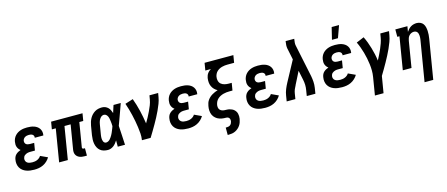

<svg xmlns="http://www.w3.org/2000/svg" viewBox="-56 -1476 5613 2410"><g transform="rotate(-15 2750.0 -270.5)"><path d="M219 8Q191 8 164.5 4.5Q138 1 113.5 -8Q89 -17 68.5 -33Q48 -49 35.5 -71Q23 -93 19 -119.5Q15 -146 20 -174Q22 -191 29.5 -208.5Q37 -226 50.5 -239Q64 -252 80.5 -261Q97 -270 114 -276Q101 -285 91 -298Q81 -311 75.5 -326.5Q70 -342 69.5 -359Q69 -376 72 -394Q75 -414 84 -434Q93 -454 108 -470.5Q123 -487 142 -498.5Q161 -510 181.5 -516.5Q202 -523 223 -525.5Q244 -528 264 -528Q287 -528 309.5 -525.5Q332 -523 353 -516Q374 -509 391.5 -497Q409 -485 421 -467.5Q433 -450 437.5 -428Q442 -406 438 -384L437 -378H325L326 -380Q328 -392 323.5 -403Q319 -414 309.5 -420.5Q300 -427 288.5 -429.5Q277 -432 264 -432Q251 -432 238 -429.5Q225 -427 213 -420.5Q201 -414 192.5 -402Q184 -390 182 -377Q180 -364 184 -351.5Q188 -339 197.5 -331.5Q207 -324 220 -321Q233 -318 246 -318H302L286 -222H230Q220 -222 209.5 -221.5Q199 -221 188.5 -218Q178 -215 168.5 -210.5Q159 -206 150 -198.5Q141 -191 136.5 -181Q132 -171 130 -161Q127 -143 133.5 -127.5Q140 -112 153.5 -103Q167 -94 184 -91Q201 -88 219 -88Q234 -88 250 -90.5Q266 -93 281 -99.5Q296 -106 309 -116.5Q322 -127 330 -141L423 -98Q408 -72 385 -50.5Q362 -29 334 -15.5Q306 -2 276.5 3Q247 8 219 8Z M868 8Q851 8 834.5 5.5Q818 3 803 -3.5Q788 -10 776.5 -20.5Q765 -31 758 -45.5Q751 -60 750 -77Q749 -94 752 -111L804 -424H724L654 0H541L611 -424H560L576 -520H984L968 -424H917L865 -111Q864 -107 864.5 -102Q865 -97 868 -94Q871 -91 875 -89.5Q879 -88 884 -88H900V8Z M1176 8Q1148 8 1121.5 1Q1095 -6 1075 -22.5Q1055 -39 1043 -62.5Q1031 -86 1026 -112.5Q1021 -139 1022 -166.5Q1023 -194 1027 -222L1047 -342Q1051 -366 1058.5 -389Q1066 -412 1077.5 -433.5Q1089 -455 1106.5 -473.5Q1124 -492 1145.5 -505Q1167 -518 1190.5 -523Q1214 -528 1238 -528Q1260 -528 1280 -520Q1300 -512 1315.5 -497Q1331 -482 1340 -463Q1349 -444 1356 -423Q1364 -448 1371.5 -472Q1379 -496 1387 -520H1481Q1456 -452 1432.5 -384.5Q1409 -317 1383 -249Q1388 -187 1390.5 -124.5Q1393 -62 1397 0H1303Q1303 -20 1303 -40.5Q1303 -61 1303 -82Q1292 -65 1279 -48.5Q1266 -32 1250 -19.5Q1234 -7 1214.5 0.5Q1195 8 1176 8ZM1176 -88Q1190 -88 1203.5 -95Q1217 -102 1227 -113Q1237 -124 1245 -136Q1253 -148 1260.5 -161Q1268 -174 1273.5 -187Q1279 -200 1284.5 -213.5Q1290 -227 1295.5 -240.5Q1301 -254 1305 -267Q1305 -284 1303.5 -300.5Q1302 -317 1300 -333Q1298 -349 1295 -365Q1292 -381 1285.5 -395.5Q1279 -410 1266.5 -421Q1254 -432 1237 -432Q1226 -432 1215 -427Q1204 -422 1195 -413Q1186 -404 1180 -393.5Q1174 -383 1169.5 -372Q1165 -361 1162.5 -349.5Q1160 -338 1158 -327L1138 -207Q1136 -195 1134.5 -182.5Q1133 -170 1133 -158Q1133 -146 1135 -134.5Q1137 -123 1141.5 -112.5Q1146 -102 1155 -95Q1164 -88 1176 -88Z M1617 0Q1624 -44 1621 -86.5Q1618 -129 1612 -171Q1606 -213 1598.5 -254Q1591 -295 1581 -336Q1571 -377 1560 -416.5Q1549 -456 1535 -495L1639 -528Q1669 -447 1689 -362.5Q1709 -278 1722 -191Q1742 -224 1760 -258Q1778 -292 1794.5 -326.5Q1811 -361 1825 -396.5Q1839 -432 1845 -468L1854 -520H1967L1958 -468Q1951 -427 1935.5 -386.5Q1920 -346 1901.5 -306.5Q1883 -267 1862.5 -228Q1842 -189 1820 -151Q1798 -113 1775.5 -75Q1753 -37 1730 0Z M2219 8Q2191 8 2164.5 4.5Q2138 1 2113.5 -8Q2089 -17 2068.5 -33Q2048 -49 2035.5 -71Q2023 -93 2019 -119.5Q2015 -146 2020 -174Q2022 -191 2029.5 -208.5Q2037 -226 2050.5 -239Q2064 -252 2080.5 -261Q2097 -270 2114 -276Q2101 -285 2091 -298Q2081 -311 2075.5 -326.5Q2070 -342 2069.5 -359Q2069 -376 2072 -394Q2075 -414 2084 -434Q2093 -454 2108 -470.5Q2123 -487 2142 -498.5Q2161 -510 2181.5 -516.5Q2202 -523 2223 -525.5Q2244 -528 2264 -528Q2287 -528 2309.5 -525.5Q2332 -523 2353 -516Q2374 -509 2391.5 -497Q2409 -485 2421 -467.5Q2433 -450 2437.5 -428Q2442 -406 2438 -384L2437 -378H2325L2326 -380Q2328 -392 2323.5 -403Q2319 -414 2309.5 -420.5Q2300 -427 2288.5 -429.5Q2277 -432 2264 -432Q2251 -432 2238 -429.5Q2225 -427 2213 -420.5Q2201 -414 2192.5 -402Q2184 -390 2182 -377Q2180 -364 2184 -351.5Q2188 -339 2197.5 -331.5Q2207 -324 2220 -321Q2233 -318 2246 -318H2302L2286 -222H2230Q2220 -222 2209.5 -221.5Q2199 -221 2188.5 -218Q2178 -215 2168.5 -210.5Q2159 -206 2150 -198.5Q2141 -191 2136.5 -181Q2132 -171 2130 -161Q2127 -143 2133.5 -127.5Q2140 -112 2153.5 -103Q2167 -94 2184 -91Q2201 -88 2219 -88Q2234 -88 2250 -90.5Q2266 -93 2281 -99.5Q2296 -106 2309 -116.5Q2322 -127 2330 -141L2423 -98Q2408 -72 2385 -50.5Q2362 -29 2334 -15.5Q2306 -2 2276.5 3Q2247 8 2219 8Z M2674 215V119H2690Q2701 119 2713.5 115.5Q2726 112 2735.5 103.5Q2745 95 2750.5 83Q2756 71 2758 60Q2760 44 2756 30Q2752 16 2740.5 8.5Q2729 1 2713.5 0.5Q2698 0 2683 -0.5Q2668 -1 2653.5 -4Q2639 -7 2625.5 -11.5Q2612 -16 2600 -23Q2588 -30 2577.5 -39Q2567 -48 2558 -59.5Q2549 -71 2543.5 -83.5Q2538 -96 2534.5 -110Q2531 -124 2530 -139Q2529 -154 2530 -169Q2531 -184 2534 -199Q2537 -218 2543.5 -237Q2550 -256 2562 -273Q2574 -290 2589.5 -304Q2605 -318 2623 -328.5Q2641 -339 2659.5 -347Q2678 -355 2697 -361Q2674 -373 2656 -391.5Q2638 -410 2627 -434Q2616 -458 2614 -485.5Q2612 -513 2616 -541Q2619 -555 2624 -569.5Q2629 -584 2638 -597Q2647 -610 2659 -620.5Q2671 -631 2684 -639H2612L2628 -735H3002L2986 -639H2900Q2882 -639 2864 -637Q2846 -635 2827.5 -630Q2809 -625 2792 -616Q2775 -607 2761 -593.5Q2747 -580 2738.5 -562.5Q2730 -545 2727 -527Q2722 -500 2729 -474Q2736 -448 2755.5 -432Q2775 -416 2801 -410Q2827 -404 2854 -404H2892L2876 -308H2838Q2818 -308 2797.5 -306Q2777 -304 2757 -298.5Q2737 -293 2717.5 -283.5Q2698 -274 2682 -259Q2666 -244 2656.5 -225Q2647 -206 2644 -186L2643 -185Q2641 -168 2643 -151.5Q2645 -135 2655 -122.5Q2665 -110 2680.5 -103.5Q2696 -97 2712.5 -96Q2729 -95 2746.5 -94.5Q2764 -94 2780 -90Q2796 -86 2811 -79Q2826 -72 2837.5 -61.5Q2849 -51 2857.5 -37.5Q2866 -24 2869.5 -8Q2873 8 2873.5 25Q2874 42 2871 59Q2867 80 2860 101Q2853 122 2840.5 140.5Q2828 159 2810.5 174Q2793 189 2773 198.5Q2753 208 2731.5 211.5Q2710 215 2689 215Z M3219 8Q3191 8 3164.5 4.5Q3138 1 3113.5 -8Q3089 -17 3068.5 -33Q3048 -49 3035.5 -71Q3023 -93 3019 -119.5Q3015 -146 3020 -174Q3022 -191 3029.5 -208.5Q3037 -226 3050.5 -239Q3064 -252 3080.5 -261Q3097 -270 3114 -276Q3101 -285 3091 -298Q3081 -311 3075.5 -326.5Q3070 -342 3069.5 -359Q3069 -376 3072 -394Q3075 -414 3084 -434Q3093 -454 3108 -470.5Q3123 -487 3142 -498.5Q3161 -510 3181.5 -516.5Q3202 -523 3223 -525.5Q3244 -528 3264 -528Q3287 -528 3309.5 -525.5Q3332 -523 3353 -516Q3374 -509 3391.5 -497Q3409 -485 3421 -467.5Q3433 -450 3437.5 -428Q3442 -406 3438 -384L3437 -378H3325L3326 -380Q3328 -392 3323.5 -403Q3319 -414 3309.5 -420.5Q3300 -427 3288.5 -429.5Q3277 -432 3264 -432Q3251 -432 3238 -429.5Q3225 -427 3213 -420.5Q3201 -414 3192.5 -402Q3184 -390 3182 -377Q3180 -364 3184 -351.5Q3188 -339 3197.5 -331.5Q3207 -324 3220 -321Q3233 -318 3246 -318H3302L3286 -222H3230Q3220 -222 3209.5 -221.5Q3199 -221 3188.5 -218Q3178 -215 3168.5 -210.5Q3159 -206 3150 -198.5Q3141 -191 3136.5 -181Q3132 -171 3130 -161Q3127 -143 3133.5 -127.5Q3140 -112 3153.5 -103Q3167 -94 3184 -91Q3201 -88 3219 -88Q3234 -88 3250 -90.5Q3266 -93 3281 -99.5Q3296 -106 3309 -116.5Q3322 -127 3330 -141L3423 -98Q3408 -72 3385 -50.5Q3362 -29 3334 -15.5Q3306 -2 3276.5 3Q3247 8 3219 8Z M3498 0 3510 -74Q3516 -113 3531.5 -151.5Q3547 -190 3567 -227L3709 -490L3680 -630Q3680 -632 3679 -634Q3678 -636 3678 -638Q3674 -660 3675 -682.5Q3676 -705 3680 -728L3681 -735H3793L3792 -728Q3789 -708 3787 -688Q3785 -668 3789 -649L3877 -227Q3884 -190 3886.5 -151.5Q3889 -113 3883 -74L3871 0H3759L3771 -74Q3777 -108 3776 -141.5Q3775 -175 3768 -208L3742 -333L3666 -183Q3664 -179 3662 -175.5Q3660 -172 3659 -168Q3646 -145 3636.5 -121.5Q3627 -98 3623 -74L3611 0Z M4219 8Q4191 8 4164.5 4.5Q4138 1 4113.5 -8Q4089 -17 4068.5 -33Q4048 -49 4035.5 -71Q4023 -93 4019 -119.5Q4015 -146 4020 -174Q4022 -191 4029.5 -208.5Q4037 -226 4050.5 -239Q4064 -252 4080.5 -261Q4097 -270 4114 -276Q4101 -285 4091 -298Q4081 -311 4075.5 -326.5Q4070 -342 4069.5 -359Q4069 -376 4072 -394Q4075 -414 4084 -434Q4093 -454 4108 -470.5Q4123 -487 4142 -498.5Q4161 -510 4181.5 -516.5Q4202 -523 4223 -525.5Q4244 -528 4264 -528Q4287 -528 4309.5 -525.5Q4332 -523 4353 -516Q4374 -509 4391.5 -497Q4409 -485 4421 -467.5Q4433 -450 4437.5 -428Q4442 -406 4438 -384L4437 -378H4325L4326 -380Q4328 -392 4323.5 -403Q4319 -414 4309.5 -420.5Q4300 -427 4288.5 -429.5Q4277 -432 4264 -432Q4251 -432 4238 -429.5Q4225 -427 4213 -420.5Q4201 -414 4192.5 -402Q4184 -390 4182 -377Q4180 -364 4184 -351.5Q4188 -339 4197.5 -331.5Q4207 -324 4220 -321Q4233 -318 4246 -318H4302L4286 -222H4230Q4220 -222 4209.5 -221.5Q4199 -221 4188.5 -218Q4178 -215 4168.5 -210.5Q4159 -206 4150 -198.5Q4141 -191 4136.5 -181Q4132 -171 4130 -161Q4127 -143 4133.5 -127.5Q4140 -112 4153.5 -103Q4167 -94 4184 -91Q4201 -88 4219 -88Q4234 -88 4250 -90.5Q4266 -93 4281 -99.5Q4296 -106 4309 -116.5Q4322 -127 4330 -141L4423 -98Q4408 -72 4385 -50.5Q4362 -29 4334 -15.5Q4306 -2 4276.5 3Q4247 8 4219 8ZM4247 -600 4285 -756H4381L4325 -600Z M4587 215 4625 -16Q4632 -58 4631.5 -99Q4631 -140 4626 -180.5Q4621 -221 4613 -260.5Q4605 -300 4594 -338.5Q4583 -377 4569.5 -414Q4556 -451 4539 -486L4639 -528Q4658 -490 4673 -450Q4688 -410 4700 -369Q4712 -328 4721.5 -285.5Q4731 -243 4736 -199Q4753 -232 4769.5 -265Q4786 -298 4800.5 -331.5Q4815 -365 4827 -399Q4839 -433 4845 -468L4854 -520H4967L4958 -468Q4951 -427 4936 -386.5Q4921 -346 4903 -306.5Q4885 -267 4865 -228.5Q4845 -190 4823.5 -151.5Q4802 -113 4780 -75.5Q4758 -38 4735 0L4699 215Z M5232 215 5320 -313Q5322 -326 5323 -339Q5324 -352 5323 -365Q5322 -378 5319 -390Q5316 -402 5309 -412Q5302 -422 5290 -427Q5278 -432 5265 -432Q5249 -432 5232 -424.5Q5215 -417 5203 -403.5Q5191 -390 5185 -373.5Q5179 -357 5176 -340L5120 0H5007L5077 -424H5049V-520H5206L5194 -449Q5205 -466 5219.5 -481.5Q5234 -497 5251 -507.5Q5268 -518 5288 -523Q5308 -528 5327 -528Q5352 -528 5374.5 -518Q5397 -508 5410.5 -489Q5424 -470 5429.5 -446Q5435 -422 5436.5 -397.5Q5438 -373 5436 -348Q5434 -323 5430 -298L5345 215Z"/></g></svg>

Font: Iosevka Curly Slab
Style: Bold Italic
Weight: 700
Italic angle: -9°
Monospace: yes
Designer: Belleve Invis
Foundry: Belleve Invis
Version: Version 22.1.2; ttfautohint (v1.8.4)